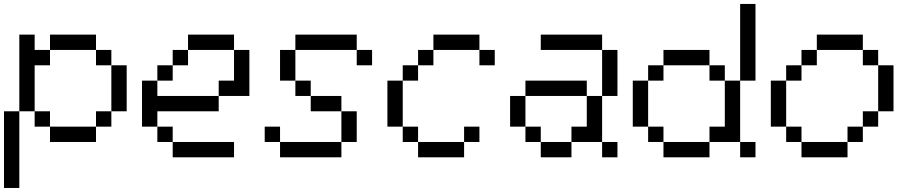

<svg xmlns="http://www.w3.org/2000/svg" viewBox="-20 -789 4578 963"><path d="M230.8 -76.9V-153.8H461.5V-76.9ZM0 153.8V-230.8H76.9V153.8ZM153.8 -153.8V-230.8H230.8V-153.8ZM461.5 -153.8V-230.8H538.5V-153.8ZM538.5 -230.8V-461.5H615.4V-230.8ZM461.5 -461.5V-538.5H538.5V-461.5ZM76.9 -230.8V-615.4H153.8V-538.5H230.8V-461.5H153.8V-230.8ZM230.8 -538.5V-615.4H461.5V-538.5Z M846.2 0V-76.9H1153.8V0ZM769.2 -76.9V-153.8H846.2V-76.9ZM692.3 -153.8V-384.6H769.2V-307.7H1076.9V-230.8H769.2V-153.8ZM769.2 -384.6V-461.5H846.2V-384.6ZM846.2 -461.5V-538.5H923.1V-461.5ZM1076.9 -307.7V-384.6H1153.8V-538.5H1230.8V-307.7ZM923.1 -538.5V-615.4H1153.8V-538.5Z M1384.6 0V-76.9H1692.3V0ZM1307.7 -76.9V-153.8H1384.6V-76.9ZM1692.3 -76.9V-230.8H1769.2V-76.9ZM1538.5 -230.8V-307.7H1692.3V-230.8ZM1461.5 -307.7V-384.6H1538.5V-307.7ZM1384.6 -384.6V-538.5H1461.5V-384.6ZM1769.2 -461.5V-538.5H1846.2V-461.5ZM1461.5 -538.5V-615.4H1769.2V-538.5Z M2076.9 0V-76.9H2307.7V0ZM2000 -76.9V-153.8H2076.9V-76.9ZM2307.7 -76.9V-153.8H2384.6V-76.9ZM1923.1 -153.8V-384.6H2000V-153.8ZM2000 -384.6V-461.5H2076.9V-384.6ZM2076.9 -461.5V-538.5H2153.8V-461.5ZM2384.6 -461.5V-538.5H2461.5V-461.5ZM2153.8 -538.5V-615.4H2384.6V-538.5Z M2692.3 0V-76.9H2846.2V0ZM3000 0V-76.9H3076.9V0ZM2615.4 -76.9V-153.8H2692.3V-76.9ZM2538.5 -153.8V-307.7H2615.4V-153.8ZM2846.2 -76.9V-153.8H2923.1V-307.7H3000V-76.9ZM2615.4 -307.7V-384.6H2923.1V-307.7ZM3000 -307.7V-538.5H3076.9V-307.7ZM2692.3 -538.5V-615.4H3000V-538.5Z M3307.7 0V-76.9H3538.5V0ZM3692.3 0V-76.9H3769.2V0ZM3230.8 -76.9V-153.8H3307.7V-76.9ZM3153.8 -153.8V-384.6H3230.8V-153.8ZM3538.5 -76.9V-153.8H3615.4V-384.6H3692.3V-76.9ZM3230.8 -384.6V-461.5H3307.7V-384.6ZM3538.5 -384.6V-461.5H3615.4V-384.6ZM3307.7 -461.5V-538.5H3538.5V-461.5ZM3692.3 -384.6V-769.2H3769.2V-384.6Z M4000 0V-76.9H4230.8V0ZM3923.1 -76.9V-153.8H4000V-76.9ZM4230.8 -76.9V-153.8H4307.7V-76.9ZM4307.7 -153.8V-230.8H4384.6V-153.8ZM3846.2 -153.8V-384.6H3923.1V-153.8ZM3923.1 -384.6V-461.5H4000V-384.6ZM4384.6 -230.8V-461.5H4461.5V-230.8ZM4000 -461.5V-538.5H4076.9V-461.5ZM4307.7 -461.5V-538.5H4384.6V-461.5ZM4076.9 -538.5V-615.4H4307.7V-538.5Z"/></svg>

Font: Mintsoda - Lime Green 13x16
Style: Regular
Weight: 400
Designer: Mintsoda-15
Version: Version 1.0